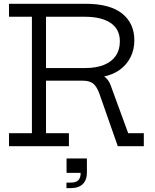

<svg xmlns="http://www.w3.org/2000/svg" viewBox="-20 -772 817 1014"><path d="M464 -393Q500 -389 527 -370.8Q554 -352.5 565 -320L657 -68.5H739.5V0H602L505 -277Q491 -315.5 471.8 -330.8Q452.5 -346 415 -346H378ZM295.5 -683.5V-752H432Q560.5 -752 625 -700.5Q689.5 -649 689.5 -559Q689.5 -510.5 669.8 -470.8Q650 -431 613.8 -404.2Q577.5 -377.5 527 -367.5V-354L428.5 -346H212.5V-412.5H428Q488 -412.5 529.5 -429.5Q571 -446.5 592 -478Q613 -509.5 613 -553.5Q613 -618 564.2 -650.8Q515.5 -683.5 429 -683.5ZM27.5 -683.5V-752H344V-683.5H223V-68.5H344V0H27.5V-68.5H148.5V-683.5ZM331.5 65H439V120L411 141H331.5ZM406 75H439V139.5Q439 178.5 417.2 200Q395.5 221.5 353 221.5H331V192.5H353Q381 192.5 393.5 180Q406 167.5 406 141Z"/></svg>

Font: Hepta Slab
Style: Regular
Weight: 400
Designer: Michael LaGattuta
Foundry: Michael LaGattuta
Version: Version 1.100